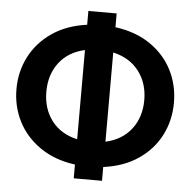

<svg xmlns="http://www.w3.org/2000/svg" viewBox="-52 -780 837 832"><g transform="rotate(5 366.5 -364.0)"><path d="M299 0V-60Q210 -72 147 -115.5Q84 -159 51 -223.5Q18 -288 18 -364Q18 -440 51 -504.5Q84 -569 147 -612.5Q210 -656 299 -668V-728H422V-668Q512 -656 575 -612.5Q638 -569 670.5 -504.5Q703 -440 703 -364Q703 -288 670.5 -223.5Q638 -159 575 -115.5Q512 -72 422 -60V0ZM148 -364Q148 -290 187.5 -238Q227 -186 299 -170V-558Q227 -542 187.5 -490Q148 -438 148 -364ZM574 -364Q574 -438 534 -490Q494 -542 422 -558V-170Q494 -186 534 -238Q574 -290 574 -364Z"/></g></svg>

Font: Murecho Medium
Style: Regular
Weight: 500
Designer: Neil Summerour
Foundry: Positype
Version: Version 1.010; ttfautohint (v1.8.3)